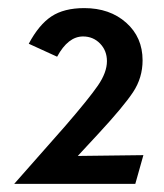

<svg xmlns="http://www.w3.org/2000/svg" viewBox="-20 -739 405 474"><path d="M314 -285 334 -356 172 -354 223 -409Q285 -476 308.5 -511.5Q332 -547 332 -590Q332 -647 291.5 -683Q251 -719 188 -719Q138 -719 107 -698.5Q76 -678 51 -631L121 -599Q148 -649 185 -649Q210 -649 227 -631.5Q244 -614 244 -588Q244 -560 221.5 -527.5Q199 -495 142 -429L15 -285Z"/></svg>

Font: Geom Medium
Style: Bold
Weight: 500
Version: Version 1.102